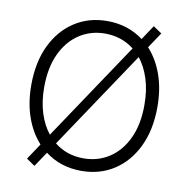

<svg xmlns="http://www.w3.org/2000/svg" viewBox="-85 -835 927 943"><g transform="rotate(10 378.5 -363.5)"><path d="M148.1 25.6 106.2 -3.2 159.4 -83.1Q114.3 -132.1 89.1 -203.3Q63.9 -274.5 63.9 -363.6Q63.9 -477.3 104.2 -561.3Q144.5 -645.2 215.6 -691.2Q286.6 -737.2 378.2 -737.2Q481.2 -737.2 558.2 -679.3L606.5 -751.8L648.8 -723L596.6 -644.9Q642 -595.9 667.4 -524.5Q692.8 -453.1 692.8 -363.6Q692.8 -250 652.5 -166Q612.2 -82 541.2 -36Q470.2 9.9 378.2 9.9Q274.9 9.9 197.8 -48.7ZM628.2 -363.6Q628.2 -435.7 609.9 -492.7Q591.6 -549.7 559.7 -589.5L233.3 -101.6Q294.7 -52.6 378.2 -52.6Q449.9 -52.6 506.6 -89.5Q563.2 -126.4 595.9 -196.2Q628.6 -266 628.2 -363.6ZM196.4 -138.5 522.7 -626.1Q460.9 -674.7 378.2 -674.7Q306.8 -674.7 250.4 -637.8Q193.9 -600.9 161 -531.2Q128.2 -461.6 128.2 -363.6Q128.2 -291.9 146.3 -235.1Q164.4 -178.3 196.4 -138.5Z"/></g></svg>

Font: Inter Zeller Light
Style: Regular
Weight: 300
Designer: Rasmus Andersson; Joe Bland
Foundry: zeller
Version: Version 3.015;git-dec3a8cb1